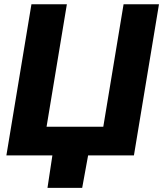

<svg xmlns="http://www.w3.org/2000/svg" viewBox="-20 -748 785 924"><path d="M624.5 0H10.7L131.3 -727.5H301.8L204.1 -138.2H477.1L574.7 -727.5H745.1ZM208.5 156.2 236.8 -31.2H409.7L375.5 156.2Z"/></svg>

Font: Inter 16pt ExtraBold
Style: Italic
Weight: 800
Italic angle: -9.3988°
Version: Version 4.001;git-66647c0bb